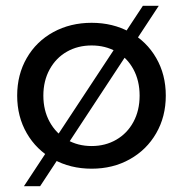

<svg xmlns="http://www.w3.org/2000/svg" viewBox="-20 -570 624 655"><path d="M161.9 -26.7C200.6 -5.2 244.1 5.5 292.6 5.5C341 5.5 384.4 -5.2 422.7 -26.7C461.1 -48.1 491.1 -77.7 512.9 -115.5C534.7 -153.2 545.6 -196 545.6 -243.8C545.6 -291.6 534.7 -334.4 512.9 -372.1C491.1 -409.9 461.1 -439.3 422.7 -460.5C384.4 -481.6 341 -492.2 292.6 -492.2C244.1 -492.2 200.6 -481.6 161.9 -460.5C123.3 -439.3 93.1 -409.9 71.3 -372.1C49.5 -334.4 38.6 -291.6 38.6 -243.8C38.6 -196 49.5 -153.2 71.3 -115.5C93.1 -77.7 123.3 -48.1 161.9 -26.7ZM376.7 -93.4C351.9 -79 323.8 -71.8 292.6 -71.8C261.3 -71.8 233.2 -79 208.4 -93.4C183.5 -107.8 163.9 -128 149.5 -154.1C135.1 -180.2 127.9 -210.1 127.9 -243.8C127.9 -277.5 135.1 -307.4 149.5 -333.5C163.9 -359.6 183.5 -379.7 208.4 -393.8C233.2 -407.9 261.3 -414.9 292.6 -414.9C323.8 -414.9 351.9 -407.9 376.7 -393.8C401.6 -379.7 421.1 -359.6 435.2 -333.5C449.3 -307.4 456.3 -277.5 456.3 -243.8C456.3 -210.1 449.3 -180.2 435.2 -154.1C421.1 -128 401.6 -107.8 376.7 -93.4ZM467.4 -550.2 61.6 65.3H116.8L521.6 -550.2Z"/></svg>

Font: Montserrat Ace
Style: Regular
Weight: 500
Designer: Julieta Ulanovsky
Foundry: Julieta Ulanovsky
Version: Version 1